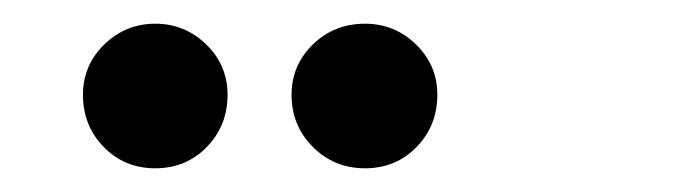

<svg xmlns="http://www.w3.org/2000/svg" viewBox="-20 -673 570 162"><path d="M50 -593Q50 -618 68 -635.5Q86 -653 111 -653Q136 -653 154 -635.5Q172 -618 172 -593Q172 -567 154.5 -549Q137 -531 111 -531Q85 -531 67.5 -549Q50 -567 50 -593ZM288 -653Q313 -653 331 -635.5Q349 -618 349 -593Q349 -567 331.5 -549Q314 -531 288 -531Q262 -531 244 -549Q226 -567 226 -593Q226 -618 244 -635.5Q262 -653 288 -653Z"/></svg>

Font: Raigarh Medium
Style: Regular
Weight: 500
Designer: jaikishan Patel
Foundry: MagicType
Version: Version 1.000